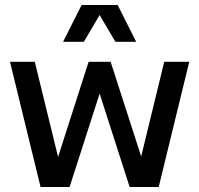

<svg xmlns="http://www.w3.org/2000/svg" viewBox="-20 -747 796 767"><path d="M119 -500 212 -120 334 -500H422L544 -122L636 -500H736L614 0H498L378 -373L258 0H142L20 -500ZM450 -727 524 -580H441L378 -687L315 -580H232L306 -727Z"/></svg>

Font: MedMera Sans Display
Style: Regular
Weight: 500
Designer: Kasper Nordkvist
Foundry: UNCUT.wtf
Version: Version 1.300